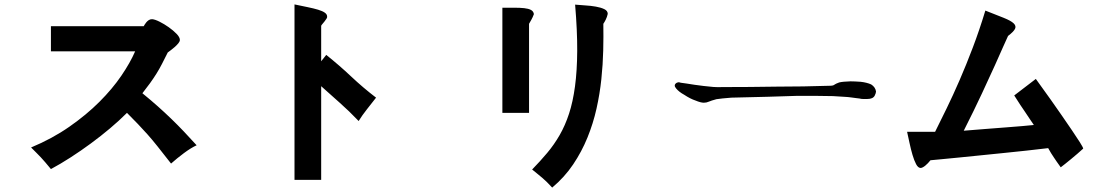

<svg xmlns="http://www.w3.org/2000/svg" viewBox="-20 -738 5040 871"><path d="M756 4Q720 -42 695 -73.5Q670 -105 648.5 -129Q627 -153 606 -175Q585 -197 556 -226Q521 -191 479.5 -156Q438 -121 392.5 -87.5Q347 -54 300.5 -24Q254 6 211 29Q196 11 185.5 -1.5Q175 -14 165 -24.5Q155 -35 144.5 -45.5Q134 -56 121 -69Q217 -109 294.5 -163Q372 -217 431 -276Q490 -335 530.5 -394.5Q571 -454 593 -505H211V-619H632Q633 -621 636 -626Q639 -631 643.5 -636.5Q648 -642 654.5 -646.5Q661 -651 670 -651Q683 -650 704 -639.5Q725 -629 745.5 -614.5Q766 -600 781 -584.5Q796 -569 796 -557Q796 -550 789 -541.5Q782 -533 773 -525Q764 -517 754.5 -510Q745 -503 741 -500Q727 -472 715 -448.5Q703 -425 689.5 -403.5Q676 -382 660.5 -360.5Q645 -339 626 -315Q664 -284 696 -255.5Q728 -227 757 -199Q786 -171 814 -141.5Q842 -112 872 -79Q846 -67 814.5 -43.5Q783 -20 756 4Z M1607 -189Q1563 -235 1521 -272Q1479 -309 1437 -347V78H1316V-718Q1349 -711 1376 -705.5Q1403 -700 1423 -694Q1443 -688 1453.5 -680.5Q1464 -673 1464 -663Q1465 -659 1461 -653Q1457 -647 1452 -640.5Q1447 -634 1442.5 -629Q1438 -624 1437 -621V-460L1460 -489Q1520 -441 1573 -391Q1626 -341 1686 -295Q1665 -268 1644 -241.5Q1623 -215 1607 -189Z M2737 -675Q2734 -661 2728 -649Q2722 -637 2717 -630Q2718 -573 2716.5 -509.5Q2715 -446 2708 -379Q2701 -312 2686 -245Q2671 -178 2645 -114Q2619 -50 2580 8Q2541 66 2485 113Q2471 98 2461.5 88.5Q2452 79 2442 70.5Q2432 62 2421 53Q2410 44 2394 31Q2431 -7 2462.5 -44.5Q2494 -82 2519 -125.5Q2544 -169 2561.5 -222.5Q2579 -276 2588.5 -346.5Q2598 -417 2598.5 -507.5Q2599 -598 2589 -717Q2609 -715 2634.5 -713.5Q2660 -712 2683 -708Q2706 -704 2721.5 -696.5Q2737 -689 2737 -675ZM2402 -674Q2397 -660 2390.5 -648.5Q2384 -637 2380 -630V-226H2259V-703Q2289 -703 2314 -703Q2339 -703 2358 -701Q2377 -699 2388.5 -693Q2400 -687 2402 -674Z M3954 -323Q3954 -316 3948 -304Q3940 -289 3915 -289Q3903 -289 3894.5 -289Q3886 -289 3880 -291Q3873 -292 3863.5 -293Q3854 -294 3841 -296Q3828 -298 3807.5 -299Q3787 -300 3759 -302Q3730 -303 3688.5 -303Q3647 -303 3591 -303Q3535 -301 3462 -299Q3389 -297 3298 -295Q3275 -293 3258 -291.5Q3241 -290 3230 -288Q3218 -285 3209.5 -282Q3201 -279 3196 -277Q3185 -272 3173 -272Q3159 -272 3135 -282Q3111 -290 3084 -308Q3060 -321 3047 -337Q3034 -352 3049 -362Q3055 -365 3061 -365Q3061 -363 3095 -359Q3111 -356 3130 -353.5Q3149 -351 3172 -348Q3195 -345 3216 -343.5Q3237 -342 3257 -343Q3318 -343 3379 -343.5Q3440 -344 3502 -345Q3563 -345 3624 -346Q3685 -347 3746 -349Q3761 -349 3767 -355Q3770 -357 3774.5 -359Q3779 -361 3787 -364Q3803 -368 3838 -369Q3847 -369 3858.5 -368.5Q3870 -368 3884 -367Q3912 -364 3932 -355Q3951 -343 3954 -323Z M4792 21Q4781 6 4773.5 -5Q4766 -16 4760 -25Q4754 -34 4748 -43.5Q4742 -53 4735 -66Q4687 -60 4634.5 -54.5Q4582 -49 4529 -43.5Q4476 -38 4425.5 -33Q4375 -28 4331.5 -23.5Q4288 -19 4254 -16Q4220 -13 4201 -11Q4190 3 4178 13Q4166 23 4157 24Q4145 24 4136 7Q4127 -10 4119.5 -35.5Q4112 -61 4106 -89.5Q4100 -118 4095 -140H4222Q4246 -188 4274.5 -246.5Q4303 -305 4333 -374Q4363 -443 4393 -522Q4423 -601 4450 -690Q4501 -670 4533.5 -657Q4566 -644 4578.5 -632Q4591 -620 4584.5 -607Q4578 -594 4553 -575Q4546 -561 4531.5 -527.5Q4517 -494 4493 -441Q4469 -388 4434.5 -314Q4400 -240 4352 -145Q4403 -149 4451.5 -153Q4500 -157 4542 -160Q4584 -163 4617 -166Q4650 -169 4670 -171Q4659 -187 4650 -200.5Q4641 -214 4631 -229Q4621 -244 4609 -261.5Q4597 -279 4581 -305L4679 -380Q4686 -370 4704.5 -344.5Q4723 -319 4746.5 -286Q4770 -253 4795.5 -216Q4821 -179 4842.5 -147.5Q4864 -116 4878.5 -93Q4893 -70 4894 -64Q4882 -53 4867.5 -40.5Q4853 -28 4839 -16.5Q4825 -5 4812.5 5Q4800 15 4792 21Z"/></svg>

Font: D2Coding
Style: Bold
Weight: 700
Monospace: yes
Designer: Yong-Rak Park; Jeong-Hwan Yoon; Sang-Min Lee;
Foundry: NHN Corporation
Version: Version 1.3.2; Build 20180524